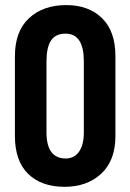

<svg xmlns="http://www.w3.org/2000/svg" viewBox="-20 -720 508 748"><path d="M38.1 -190.4V-501Q38.1 -598.6 93.3 -649.4Q148.4 -700.2 238.3 -700.2Q325.2 -700.2 377.4 -649.4Q429.7 -598.6 429.7 -501V-190.4Q429.7 -94.7 374.5 -43.5Q319.3 7.8 231.4 7.8Q141.6 7.8 89.8 -42.5Q38.1 -92.8 38.1 -190.4ZM306.6 -204.1V-481.4Q306.6 -534.2 289.1 -561.5Q271.5 -588.9 235.4 -588.9Q196.3 -588.9 178.7 -562Q161.1 -535.2 161.1 -481.4V-204.1Q161.1 -103.5 235.4 -102.5Q269.5 -102.5 288.1 -129.4Q306.6 -156.2 306.6 -204.1Z"/></svg>

Font: Altinn-DIN Condensed
Style: DINCondensed-Bold
Weight: 700
Width: 3
Designer: Charles Nix
Foundry: Altinn
Version: Version 2.00